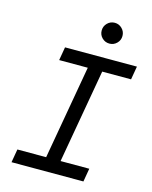

<svg xmlns="http://www.w3.org/2000/svg" viewBox="-131 -982 847 1067"><g transform="rotate(15 293.0 -448.5)"><path d="M40.5 0 53.7 -76.7H219.2L314 -616.7H149.4L162.6 -693.4H576.2L563 -616.7H397L302.2 -76.7H467.3L454.1 0ZM395 -777.3Q370.1 -777.3 352.5 -794.7Q335 -812 335 -836.9Q335 -861.8 352.5 -879.4Q370.1 -897 395 -897Q419.4 -897 437 -879.4Q454.6 -861.8 454.6 -836.9Q454.6 -812 437 -794.7Q419.4 -777.3 395 -777.3Z"/></g></svg>

Font: Cascadia Code NF SemiLight
Style: Italic
Weight: 350
Italic angle: -10°
Monospace: yes
Designer: Aaron Bell
Foundry: Saja Typeworks
Version: Version 2404.023; ttfautohint (v1.8.4)